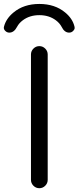

<svg xmlns="http://www.w3.org/2000/svg" viewBox="-44 -990 404 987"><path d="M338.9 -853.5Q339.8 -849.6 339.8 -846.7Q339.8 -838.9 333 -832Q324.2 -822.3 311.5 -822.3Q287.1 -822.3 272.5 -852.5Q262.7 -871.1 243.2 -885.7Q208 -912.1 158.2 -912.1Q108.4 -912.1 73.2 -885.7Q53.7 -871.1 43.9 -852.5Q28.3 -822.3 3.9 -822.3Q-8.8 -822.3 -17.6 -832Q-24.4 -838.9 -24.4 -847.7Q-24.4 -850.6 -23.4 -853.5Q-12.7 -894.5 25.4 -925.8Q78.1 -969.7 158.2 -969.7Q238.3 -969.7 291 -925.8Q329.1 -894.5 338.9 -853.5ZM115.2 -65.4V-710Q115.2 -727.5 127.9 -740.2Q140.6 -752.9 158.2 -752.9Q175.8 -752.9 188.5 -740.2Q201.2 -727.5 201.2 -710V-65.4Q201.2 -47.9 188.5 -35.2Q175.8 -22.5 158.2 -22.5Q140.6 -22.5 127.9 -35.2Q115.2 -47.9 115.2 -65.4Z"/></svg>

Font: Gen Jyuu Gothic Normal
Style: Regular
Weight: 300
Designer: [Source Han Sans]
Ryoko NISHIZUKA  (kana & ideographs); Paul D. Hunt (Latin, Greek & Cyrillic); Wenlong ZHANG  (bopomofo
Version: Version 1.002.20150607